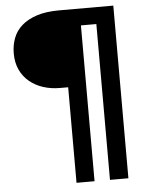

<svg xmlns="http://www.w3.org/2000/svg" viewBox="-58 -749 729 955"><g transform="rotate(-5 306.5 -271.0)"><path d="M375 -618V160H285V-317H245Q200 -317 161 -329.5Q122 -342 92.5 -366.5Q63 -391 46.5 -426.5Q30 -462 30 -508Q30 -549 43.5 -584.5Q57 -620 86.5 -646Q116 -672 162 -687Q208 -702 274 -702H544V160H452V-618Z"/></g></svg>

Font: Kirang Haerang
Style: Regular
Weight: 400
Version: Version 1.00